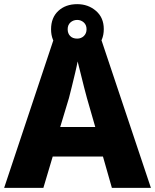

<svg xmlns="http://www.w3.org/2000/svg" viewBox="-20 -905 747 925"><path d="M519 0 476 -151H234L189 0H0L239 -717H467L707 0ZM399 -432Q394 -450 385.5 -483Q377 -516 368.5 -551Q360 -586 354 -609Q350 -587 342 -553.5Q334 -520 326 -487.5Q318 -455 312 -432L270 -293H439ZM352 -644Q296 -644 261 -676.5Q226 -709 226 -764Q226 -820 261 -852.5Q296 -885 352 -885Q405 -885 442.5 -852.5Q480 -820 480 -765Q480 -709 443 -676.5Q406 -644 352 -644ZM352 -719Q371 -719 384 -731.5Q397 -744 397 -764Q397 -785 383.5 -797Q370 -809 352 -809Q333 -809 319.5 -797Q306 -785 306 -764Q306 -744 318 -731.5Q330 -719 352 -719Z"/></svg>

Font: Noto Sans Hebrew Thin ExtraBold
Style: Regular
Weight: 800
Version: Version 3.001